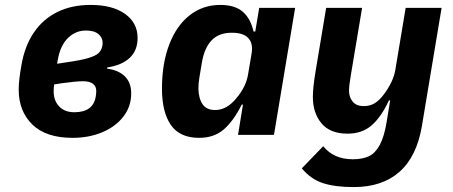

<svg xmlns="http://www.w3.org/2000/svg" viewBox="-20 -548 1840 780"><path d="M56 -184Q56 -222 67 -283Q80 -360 117 -415Q154 -470 212.5 -499Q271 -528 348 -528Q437 -528 488 -491.5Q539 -455 539 -394Q539 -343 507 -313Q475 -283 416 -274L415 -269Q462 -263 487.5 -237.5Q513 -212 513 -169Q513 -115 481 -74Q449 -33 395 -10.5Q341 12 275 12Q167 12 111.5 -42Q56 -96 56 -184ZM369 -156Q371 -168 371 -179Q371 -198 357 -208Q343 -218 318 -218Q290 -218 232 -210L200 -205Q198 -189 198 -177Q198 -139 220.5 -115.5Q243 -92 282 -92Q320 -92 342 -108Q364 -124 369 -156ZM251 -295Q308 -303 338 -312Q368 -321 379.5 -331.5Q391 -342 395 -358Q397 -366 397 -374Q397 -395 380 -409.5Q363 -424 329 -424Q287 -424 256 -393.5Q225 -363 215 -306L212 -289Z M947 0 967 -123H962Q929 -57 889.5 -22.5Q850 12 789 12Q710 12 674 -40.5Q638 -93 638 -188Q638 -290 667.5 -367Q697 -444 750.5 -486Q804 -528 875 -528Q934 -528 966 -500.5Q998 -473 1010 -420H1017L1033 -516H1179L1093 0ZM941 -150Q980 -196 988 -247L1002 -330Q1009 -371 989 -393Q969 -415 922 -415Q869 -415 839.5 -384Q810 -353 800 -293L790 -233Q786 -209 786 -188Q787 -148 803 -124.5Q819 -101 854 -101Q902 -101 941 -150Z M1206 136 1293 46Q1336 99 1413 99Q1453 99 1479 86.5Q1505 74 1523 40.5Q1541 7 1551 -54L1565 -140H1560Q1529 -73 1490 -39Q1451 -5 1392 -5Q1321 -5 1286 -47Q1251 -89 1251 -154Q1251 -192 1262 -258L1305 -516H1451L1405 -241L1404 -234Q1398 -202 1398 -178Q1398 -154 1412.5 -135.5Q1427 -117 1458 -117Q1483 -117 1502 -128.5Q1521 -140 1539 -164Q1578 -216 1586 -264L1628 -516H1774L1694 -36Q1673 88 1603 150Q1533 212 1417 212Q1341 212 1292 196Q1243 180 1206 136Z"/></svg>

Font: iA Writer Mono V
Style: Regular
Weight: 400
Italic angle: -9.5°
Designer: Mike Abbink, Paul van der Laan, Pieter van Rosmalen
Foundry: Bold Monday
Version: Version 2.000